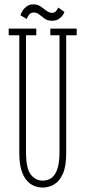

<svg xmlns="http://www.w3.org/2000/svg" viewBox="-20 -828 382 860"><path d="M171 12Q151 12 132.2 4.2Q113.5 -3.5 98.8 -21Q84 -38.5 75.2 -68Q66.5 -97.5 66.5 -141V-670H19V-700H142.5V-670H96.5V-148Q96.5 -73 118 -46Q139.5 -19 171 -19Q187 -19 200.8 -25.2Q214.5 -31.5 224.8 -46Q235 -60.5 240.8 -85.5Q246.5 -110.5 246.5 -148V-670H205.5V-700H323.5V-670H276.5V-141Q276.5 -83 261.5 -49.5Q246.5 -16 222.5 -2Q198.5 12 171 12ZM212.5 -735Q193.5 -735 180.5 -744.2Q167.5 -753.5 156.2 -762.8Q145 -772 131.5 -772Q117 -772 109.5 -761Q102 -750 99.5 -743L71.5 -759.5Q74 -769 81.2 -780.2Q88.5 -791.5 100.5 -800Q112.5 -808.5 129 -808.5Q148 -808.5 162 -799Q176 -789.5 188.2 -780Q200.5 -770.5 213.5 -770.5Q225 -770.5 231.5 -779Q238 -787.5 241.5 -794L268.5 -774.5Q266 -766 258.8 -756.8Q251.5 -747.5 240 -741.2Q228.5 -735 212.5 -735Z"/></svg>

Font: Imbue Thin
Style: Regular
Weight: 100
Designer: Tyler Finck
Foundry: Etcetera Type Company
Version: Version 1.102